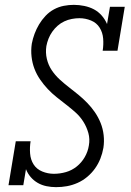

<svg xmlns="http://www.w3.org/2000/svg" viewBox="-20 -763 540 791"><path d="M211 8Q191 8 171.5 4Q152 0 135.5 -9.5Q119 -19 106.5 -33.5Q94 -48 87 -66L76 0H15L45 -181H106Q102 -156 104 -130.5Q106 -105 118.5 -85.5Q131 -66 154 -56.5Q177 -47 202 -47Q227 -47 251.5 -54Q276 -61 296 -77Q316 -93 329 -115.5Q342 -138 346 -163Q351 -190 344 -215Q337 -240 323.5 -261.5Q310 -283 291.5 -299.5Q273 -316 253 -331.5Q233 -347 213.5 -362.5Q194 -378 177 -396Q160 -414 145.5 -435Q131 -456 122 -479.5Q113 -503 110 -529.5Q107 -556 111 -583Q115 -604 122.5 -624Q130 -644 141 -662.5Q152 -681 167.5 -697.5Q183 -714 202.5 -724.5Q222 -735 243 -739Q264 -743 284 -743Q306 -743 327.5 -738.5Q349 -734 367 -724.5Q385 -715 399 -699Q413 -683 421 -664L433 -735H494L464 -554H403Q407 -579 405 -604Q403 -629 390.5 -649Q378 -669 355 -678.5Q332 -688 307 -688Q292 -688 276 -685Q260 -682 245 -675Q230 -668 217.5 -657Q205 -646 195.5 -632.5Q186 -619 180 -604Q174 -589 171 -573Q167 -546 173 -520.5Q179 -495 193 -474Q207 -453 225.5 -436Q244 -419 263.5 -404Q283 -389 302.5 -373Q322 -357 339.5 -339Q357 -321 371 -300.5Q385 -280 394.5 -256.5Q404 -233 407 -206.5Q410 -180 406 -154Q402 -131 393.5 -109.5Q385 -88 371.5 -69Q358 -50 339.5 -34.5Q321 -19 299.5 -9.5Q278 0 256 4Q234 8 211 8Z"/></svg>

Font: Iosevka Slab Light Oblique
Style: Regular
Weight: 300
Italic angle: -9°
Monospace: yes
Designer: Belleve Invis
Foundry: Belleve Invis
Version: Version 11.1.1; ttfautohint (v1.8.3)